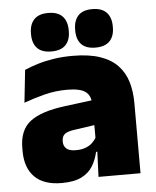

<svg xmlns="http://www.w3.org/2000/svg" viewBox="-51 -734 640 790"><g transform="rotate(-5 269.0 -339.0)"><path d="M498.5 0H325L330 -126L326.5 -130.5V-283.5L325 -301.5Q325 -336 302.8 -352.2Q280.5 -368.5 227 -368.5Q178.5 -368.5 133.8 -357Q89 -345.5 48 -330.5L62.5 -465Q87.5 -476 118 -485.2Q148.5 -494.5 184.5 -500Q220.5 -505.5 261 -505.5Q329.5 -505.5 375.2 -489.8Q421 -474 448 -445.2Q475 -416.5 486.8 -377Q498.5 -337.5 498.5 -290ZM172.5 12Q98.5 12 60.8 -25.8Q23 -63.5 23 -133V-145.5Q23 -219.5 68.2 -254.5Q113.5 -289.5 213 -302L338.5 -318L349 -217L242.5 -201.5Q213.5 -197.5 202.2 -187.8Q191 -178 191 -159V-157Q191 -139.5 202.8 -128.5Q214.5 -117.5 242 -117.5Q265 -117.5 281.8 -123.8Q298.5 -130 309.8 -140.5Q321 -151 327.5 -163.5L352.5 -103.5H324Q316.5 -70 300.2 -44Q284 -18 253.5 -3Q223 12 172.5 12ZM177 -531Q138 -531 118.8 -551.2Q99.5 -571.5 99.5 -608V-612Q99.5 -649 118.8 -669.5Q138 -690 177 -690Q217 -690 236.2 -669.5Q255.5 -649 255.5 -612V-608Q255.5 -571.5 236.2 -551.2Q217 -531 177 -531ZM359.5 -531Q320 -531 301 -551.2Q282 -571.5 282 -608V-612Q282 -649 301 -669.5Q320 -690 359.5 -690Q398.5 -690 418 -669.5Q437.5 -649 437.5 -612V-608Q437.5 -571.5 418 -551.2Q398.5 -531 359.5 -531Z"/></g></svg>

Font: Anek Kannada Medium ExtraBold
Style: Regular
Weight: 800
Version: Version 1.003